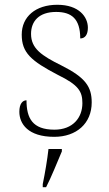

<svg xmlns="http://www.w3.org/2000/svg" viewBox="-20 -563 455 804"><path d="M207 10C300 10 364 -46 364 -134C364 -199 339 -238 237 -289C154 -330 110 -360 110 -421C110 -474 143 -513 215 -513C280 -513 316 -484 316 -402C337 -402 348 -419 348 -447C348 -492 311 -543 220 -543C129 -543 71 -493 71 -418C71 -342 110 -308 223 -249C309 -207 325 -180 325 -131C325 -70 285 -20 208 -20C116 -20 91 -68 91 -143C75 -143 61 -129 61 -95C61 -45 97 10 207 10ZM159 208V221H173C194 181 221 113 239 71V61H183C178 106 169 159 159 208Z"/></svg>

Font: Noto Serif Telugu ExtraLight
Style: Regular
Weight: 200
Designer: Jelle Bosma - Monotype Design Team
Foundry: Monotype Imaging Inc.
Version: Version 2.005